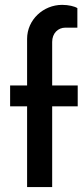

<svg xmlns="http://www.w3.org/2000/svg" viewBox="-20 -758 339 778"><path d="M294.9 -411.6H191.4V-587.9C191.4 -623.5 215.3 -646 245.1 -646H293.5V-725.1C282.2 -732.4 257.3 -738.3 231.9 -738.3C155.3 -738.3 89.8 -677.7 89.8 -600.6V-411.6H21V-327.1H89.8V0H191.4V-327.1H294.9Z"/></svg>

Font: Now SemiBold
Style: Regular
Weight: 600
Designer: Alfredo Marco Pradil
Foundry: Alfredo Marco Pradil
Version: Version 1.200;hotconv 1.0.109;makeotfexe 2.5.65596